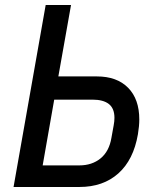

<svg xmlns="http://www.w3.org/2000/svg" viewBox="-20 -745 640 765"><path d="M162 -725H263L212.5 -440.5H366Q446 -440.5 490.5 -395.2Q535 -350 535 -269Q535 -243 529.5 -210Q512 -108 451.5 -54Q391 0 296.5 0H34ZM424 -196 433 -246Q436 -262 436 -275.5Q436 -313 413.8 -330.5Q391.5 -348 348.5 -348H196L150 -86H296Q346.5 -86 380.8 -114Q415 -142 424 -196Z"/></svg>

Font: JuliaMono MediumItalic
Style: Regular
Weight: 500
Italic angle: -9°
Monospace: yes
Designer: cormullion
Foundry: corm
Version: Version 0.049; ttfautohint (v1.8.4)